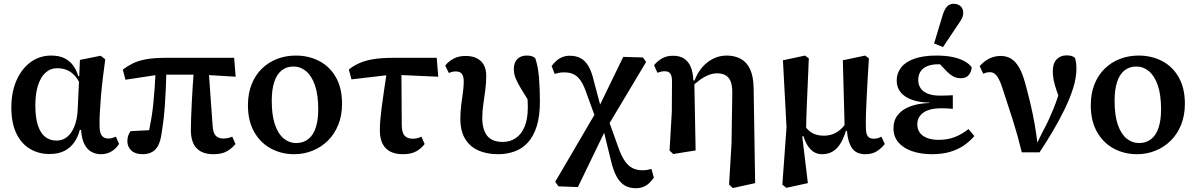

<svg xmlns="http://www.w3.org/2000/svg" viewBox="-20 -802 6330 1016"><path d="M241 13Q185 13 139 -14Q93 -41 66.5 -96Q40 -151 40 -234Q40 -315 67.5 -377Q95 -439 142.5 -473.5Q190 -508 251 -508Q293 -508 321 -494Q349 -480 367 -455.5Q385 -431 394 -399H425L413 -335Q400 -371 381.5 -394.5Q363 -418 338.5 -429.5Q314 -441 283 -441Q247 -441 221 -417.5Q195 -394 181 -350Q167 -306 167 -244Q167 -179 181 -137.5Q195 -96 220 -77Q245 -58 279 -58Q310 -58 334 -76.5Q358 -95 373 -131.5Q388 -168 391 -219L399 -393L403 -485L513 -507L537 -488Q530 -439 524 -388Q518 -337 514 -290Q510 -243 508 -203Q506 -163 507 -135Q507 -100 518.5 -84.5Q530 -69 554 -69Q567 -69 576.5 -72.5Q586 -76 593 -79L610 -41Q597 -18 572 -2Q547 14 514 14Q487 14 464 1.5Q441 -11 426.5 -39.5Q412 -68 409 -115L402 -114Q393 -78 373 -49Q353 -20 321 -3.5Q289 13 241 13Z M734 14Q696 14 675 -5.5Q654 -25 654 -55Q654 -72 658.5 -84.5Q663 -97 671 -108Q694 -109 719 -110.5Q744 -112 769.5 -113Q795 -114 819 -114L759 -65Q765 -91 770.5 -119Q776 -147 781.5 -179.5Q787 -212 791 -251Q795 -290 798.5 -339Q802 -388 805 -449H860Q860 -385 857.5 -335Q855 -285 852.5 -246.5Q850 -208 846.5 -178.5Q843 -149 839.5 -126Q836 -103 833 -83Q825 -34 801 -10Q777 14 734 14ZM644 -380 630 -433Q652 -451 680.5 -465.5Q709 -480 751 -488Q793 -496 856 -496H1219L1227 -396L1046 -407H821ZM1110 14Q1050 14 1020 -18Q990 -50 990 -114Q990 -147 991.5 -184Q993 -221 995 -262.5Q997 -304 1000 -350Q1003 -396 1007 -446H1083L1105 -138Q1107 -100 1121 -84.5Q1135 -69 1162 -69Q1177 -69 1188.5 -72Q1200 -75 1209 -79L1226 -40Q1209 -18 1181.5 -2Q1154 14 1110 14Z M1537 14Q1469 14 1413.5 -16Q1358 -46 1325 -104Q1292 -162 1292 -245Q1292 -307 1311.5 -356Q1331 -405 1366 -439Q1401 -473 1447 -490.5Q1493 -508 1545 -508Q1614 -508 1669.5 -479Q1725 -450 1757.5 -393Q1790 -336 1790 -253Q1790 -191 1770 -141.5Q1750 -92 1715 -57.5Q1680 -23 1634 -4.5Q1588 14 1537 14ZM1547 -45Q1585 -45 1611.5 -66Q1638 -87 1651 -127Q1664 -167 1664 -223Q1664 -301 1646.5 -351Q1629 -401 1599.5 -425.5Q1570 -450 1533 -450Q1496 -450 1470 -429Q1444 -408 1431 -367.5Q1418 -327 1418 -269Q1418 -192 1435 -142.5Q1452 -93 1481.5 -69Q1511 -45 1547 -45Z M1840 -382 1826 -434Q1849 -453 1879.5 -467Q1910 -481 1953.5 -488.5Q1997 -496 2059 -496H2291L2299 -396L2054 -407ZM2112 14Q2073 14 2046 0.5Q2019 -13 2004.5 -41Q1990 -69 1990 -113Q1990 -138 1992.5 -166.5Q1995 -195 1999.5 -232Q2004 -269 2011.5 -318.5Q2019 -368 2029 -435H2104L2106 -137Q2107 -99 2121.5 -83.5Q2136 -68 2163 -68Q2178 -68 2189.5 -71Q2201 -74 2210 -79L2227 -40Q2210 -17 2183 -1.5Q2156 14 2112 14Z M2616 14Q2555 14 2510 -6.5Q2465 -27 2440.5 -68.5Q2416 -110 2416 -174Q2416 -209 2420.5 -245Q2425 -281 2429.5 -312.5Q2434 -344 2434 -369Q2434 -397 2424.5 -410.5Q2415 -424 2392 -424Q2381 -424 2371.5 -421.5Q2362 -419 2355 -416L2336 -455Q2352 -476 2379 -491Q2406 -506 2444 -506Q2480 -506 2504.5 -493Q2529 -480 2541 -457Q2553 -434 2553 -401Q2553 -364 2548 -325.5Q2543 -287 2537.5 -250Q2532 -213 2532 -179Q2532 -116 2558 -83.5Q2584 -51 2641 -51Q2679 -51 2709 -71Q2739 -91 2756 -131.5Q2773 -172 2773 -234Q2773 -260 2771 -283Q2769 -306 2766 -329L2790 -328L2792 -244Q2759 -297 2738.5 -330.5Q2718 -364 2708.5 -388Q2699 -412 2699 -436Q2699 -471 2717.5 -489.5Q2736 -508 2767 -508Q2782 -508 2792.5 -505Q2803 -502 2812 -495Q2827 -453 2832 -393Q2837 -333 2837 -266Q2837 -187 2820 -133.5Q2803 -80 2773 -47.5Q2743 -15 2702.5 -0.5Q2662 14 2616 14Z M2935 184 2918 160 3147 -231 3278 -501 3382 -498 3399 -474 3185 -116 3038 188ZM3345 194Q3310 194 3285 179Q3260 164 3242.5 131.5Q3225 99 3213 48L3176 -103H3146L3201 -164L3251 -25Q3267 22 3286 49.5Q3305 77 3328 88Q3351 99 3379 99Q3394 99 3405.5 97Q3417 95 3427 92L3440 137Q3431 152 3417.5 165Q3404 178 3386 186Q3368 194 3345 194ZM3133 -173 3087 -299Q3072 -345 3055.5 -371Q3039 -397 3017.5 -408Q2996 -419 2966 -419Q2949 -419 2937.5 -416.5Q2926 -414 2915 -411L2899 -453Q2910 -467 2923.5 -479.5Q2937 -492 2955 -499.5Q2973 -507 2995 -507Q3029 -507 3053.5 -493.5Q3078 -480 3095 -450Q3112 -420 3123 -371L3159 -236L3188 -237Z M3523 -5 3535 -210 3536 -374Q3536 -399 3527.5 -412Q3519 -425 3497 -425Q3486 -425 3476.5 -422.5Q3467 -420 3459 -417L3441 -457Q3458 -478 3482.5 -492.5Q3507 -507 3542 -507Q3576 -507 3599 -492.5Q3622 -478 3634.5 -449.5Q3647 -421 3649 -377L3654 -376L3661 -6L3543 13ZM3838 175 3851 -43 3855 -313Q3855 -350 3846 -372Q3837 -394 3819 -404Q3801 -414 3775 -414Q3752 -414 3728.5 -404.5Q3705 -395 3682.5 -378.5Q3660 -362 3640 -341L3632 -375H3655Q3670 -416 3695.5 -445.5Q3721 -475 3754 -491.5Q3787 -508 3825 -508Q3868 -508 3900 -490.5Q3932 -473 3949.5 -435Q3967 -397 3968 -335L3976 167L3858 193Z M4120 175 4142 -129 4123 -483 4240 -508 4260 -493Q4257 -429 4255 -374.5Q4253 -320 4250.5 -272.5Q4248 -225 4247 -181Q4246 -137 4245 -93L4225 -82L4255 167L4141 192ZM4559 14Q4510 14 4488 -19Q4466 -52 4462 -109L4450 -111L4440 -483L4558 -508L4578 -493Q4574 -430 4571 -378.5Q4568 -327 4566 -283.5Q4564 -240 4562.5 -202Q4561 -164 4562 -127Q4562 -94 4572 -81Q4582 -68 4603 -68Q4616 -68 4626 -71Q4636 -74 4644 -79L4662 -40Q4645 -18 4620.5 -2Q4596 14 4559 14ZM4330 14Q4295 14 4270 -11Q4245 -36 4232 -81L4214 -80L4228 -153Q4250 -114 4276.5 -99Q4303 -84 4339 -84Q4365 -84 4387.5 -92.5Q4410 -101 4429.5 -118.5Q4449 -136 4465 -164L4475 -127H4461Q4449 -81 4431.5 -49.5Q4414 -18 4389 -2Q4364 14 4330 14Z M4912 14Q4853 14 4806.5 -2Q4760 -18 4734 -48.5Q4708 -79 4708 -123Q4708 -165 4731 -194Q4754 -223 4796.5 -239Q4839 -255 4898 -257V-259Q4846 -260 4807 -273.5Q4768 -287 4746.5 -313Q4725 -339 4725 -376Q4725 -415 4748.5 -445Q4772 -475 4819 -491.5Q4866 -508 4935 -508Q4985 -508 5022 -500Q5059 -492 5084 -478Q5109 -464 5122 -446Q5120 -421 5106 -404.5Q5092 -388 5064 -388Q5048 -388 5034.5 -393Q5021 -398 5007 -409Q4993 -420 4975 -440L4937 -480L5010 -476L5037 -451Q5018 -456 4995.5 -459Q4973 -462 4946 -462Q4911 -462 4887 -452Q4863 -442 4851 -423.5Q4839 -405 4839 -379Q4839 -353 4852 -334.5Q4865 -316 4890.5 -306Q4916 -296 4954 -296Q4972 -296 4987.5 -296.5Q5003 -297 5022 -298V-226Q5002 -228 4988 -228.5Q4974 -229 4959 -229Q4927 -229 4903 -222.5Q4879 -216 4864 -204.5Q4849 -193 4841.5 -178Q4834 -163 4834 -144Q4834 -119 4846.5 -101Q4859 -83 4884.5 -72.5Q4910 -62 4948 -62Q4995 -62 5033 -77Q5071 -92 5105 -119L5136 -82Q5114 -56 5083 -34Q5052 -12 5009.5 1Q4967 14 4912 14ZM4923 -572 4968 -721Q4978 -754 4992 -768Q5006 -782 5026 -782Q5048 -782 5062.5 -769.5Q5077 -757 5077 -735Q5077 -718 5070 -704.5Q5063 -691 5049 -671L4970 -553Z M5387 4Q5366 -83 5341 -162Q5316 -241 5289 -322Q5277 -361 5266 -382Q5255 -403 5244 -411.5Q5233 -420 5218 -420Q5207 -420 5198.5 -417.5Q5190 -415 5183 -412L5164 -452Q5177 -467 5194 -479.5Q5211 -492 5232 -499Q5253 -506 5276 -506Q5306 -506 5329.5 -492Q5353 -478 5372 -446Q5391 -414 5406 -358Q5421 -303 5433.5 -250Q5446 -197 5455 -145Q5464 -93 5470 -43H5467L5500 -110Q5515 -137 5528 -165Q5541 -193 5553.5 -223.5Q5566 -254 5577 -287Q5588 -320 5599 -356V-245Q5582 -291 5571 -323Q5560 -355 5555.5 -379Q5551 -403 5551 -425Q5551 -466 5571 -487.5Q5591 -509 5624 -509Q5642 -509 5651.5 -505.5Q5661 -502 5669 -495Q5672 -484 5674 -471Q5676 -458 5676 -438Q5676 -391 5659 -336.5Q5642 -282 5614 -224.5Q5586 -167 5551.5 -108.5Q5517 -50 5481 4Z M5997 14Q5929 14 5873.5 -16Q5818 -46 5785 -104Q5752 -162 5752 -245Q5752 -307 5771.5 -356Q5791 -405 5826 -439Q5861 -473 5907 -490.5Q5953 -508 6005 -508Q6074 -508 6129.5 -479Q6185 -450 6217.5 -393Q6250 -336 6250 -253Q6250 -191 6230 -141.5Q6210 -92 6175 -57.5Q6140 -23 6094 -4.5Q6048 14 5997 14ZM6007 -45Q6045 -45 6071.5 -66Q6098 -87 6111 -127Q6124 -167 6124 -223Q6124 -301 6106.5 -351Q6089 -401 6059.5 -425.5Q6030 -450 5993 -450Q5956 -450 5930 -429Q5904 -408 5891 -367.5Q5878 -327 5878 -269Q5878 -192 5895 -142.5Q5912 -93 5941.5 -69Q5971 -45 6007 -45Z"/></svg>

Font: Source Serif 4 SemiBold
Style: Regular
Weight: 600
Designer: Frank Grießhammer
Foundry: Adobe Systems Incorporated
Version: Version 4.004;hotconv 1.0.116;makeotfexe 2.5.65601